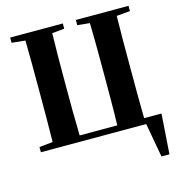

<svg xmlns="http://www.w3.org/2000/svg" viewBox="-135 -866 1131 1208"><g transform="rotate(-15 430.5 -262.5)"><path d="M41 0H727L767 222H819L837 -39H724C722 -143 722 -248 722 -351V-395C722 -501 722 -603 724 -705L812 -713V-747H469V-713L549 -705C552 -603 552 -499 552 -395V-352C552 -246 552 -141 549 -39H304C301 -141 301 -246 301 -351V-395C301 -499 301 -602 304 -705L384 -713V-747H41V-713L129 -704C131 -603 131 -499 131 -395V-351C131 -249 131 -146 129 -43L41 -34Z"/></g></svg>

Font: GenKiMin2 TW H
Style: Regular
Weight: 900
Version: Version 2.100;PS 2.1;hotconv 16.6.51;makeotf.lib2.5.65220 DE